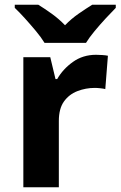

<svg xmlns="http://www.w3.org/2000/svg" viewBox="-20 -786 506 806"><path d="M383 -556Q394 -556 409 -555Q424 -554 433 -552L422 -412Q415 -414 401.5 -415.5Q388 -417 378 -417Q340 -417 305 -403.5Q270 -390 248.5 -360Q227 -330 227 -278V0H78V-546H191L213 -454H220Q244 -496 286 -526Q328 -556 383 -556ZM167 -606Q153 -629 130.5 -656Q108 -683 84.5 -709Q61 -735 42 -753V-766H141Q167 -750 197 -728.5Q227 -707 253 -680Q279 -707 310 -728.5Q341 -750 367 -766H466V-753Q448 -735 424 -709Q400 -683 377.5 -656Q355 -629 341 -606Z"/></svg>

Font: Noto Sans Bassa Vah
Style: Regular
Weight: 400
Designer: Monotype Design Team
Foundry: Monotype Imaging Inc.
Version: Version 2.002